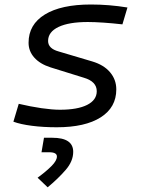

<svg xmlns="http://www.w3.org/2000/svg" viewBox="-20 -547 626 840"><path d="M228.5 9.8Q169.4 9.8 119.9 3.4Q70.3 -2.9 38.6 -14.6L62 -92.8Q114.3 -80.6 161.4 -73.7Q208.5 -66.9 242.2 -66.9Q319.3 -66.9 361.3 -88.1Q403.3 -109.4 403.3 -147.9Q403.3 -190.4 346.7 -207L200.7 -252.4Q154.8 -267.1 129.9 -295.2Q105 -323.2 105 -359.9Q105 -439.9 176.3 -483.6Q247.6 -527.3 377.4 -527.3Q457.5 -527.3 537.6 -514.2L515.6 -440.4Q472.7 -445.3 432.9 -448Q393.1 -450.7 364.3 -450.7Q281.2 -450.7 235.8 -429Q190.4 -407.2 190.4 -367.7Q190.4 -334.5 236.8 -321.8L383.3 -278.3Q434.1 -263.2 461.4 -231Q488.8 -198.7 488.8 -155.8Q488.8 -77.1 420.7 -33.7Q352.5 9.8 228.5 9.8ZM188.5 272.5 144.5 230.5Q183.6 201.7 206.3 178.5Q229 155.3 229 137.7Q229 119.1 194.8 119.1H161.6L172.4 55.7H209Q300.3 55.7 300.3 117.2Q300.3 158.7 266.8 197Q233.4 235.4 188.5 272.5Z"/></svg>

Font: Cascadia Mono PL SemiLight
Style: Italic
Weight: 350
Italic angle: -10°
Monospace: yes
Designer: Aaron Bell
Foundry: Saja Typeworks
Version: Version 2404.023; ttfautohint (v1.8.4)